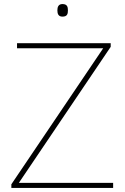

<svg xmlns="http://www.w3.org/2000/svg" viewBox="-20 -927 618 947"><path d="M288 -907C268 -907 263 -892 263 -876C263 -859 268 -845 288 -845C312 -845 315 -859 315 -876C315 -892 312 -907 288 -907ZM538 0V-25H73L526 -696V-714H64V-689H489L36 -18V0Z"/></svg>

Font: Noto Sans Gurmukhi UI Thin
Style: Regular
Weight: 100
Designer: Jelle Bosma - Monotype Design Team
Foundry: Monotype Imaging Inc.
Version: Version 2.004